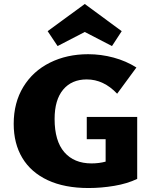

<svg xmlns="http://www.w3.org/2000/svg" viewBox="-20 -939 770 967"><path d="M671 -350V-38Q621 -14 555.5 -3Q490 8 426 8Q305 8 220.5 -31.5Q136 -71 92.5 -143.5Q49 -216 49 -315Q49 -422 97.5 -501.5Q146 -581 231.5 -623.5Q317 -666 424 -666Q489 -666 552 -649Q615 -632 667 -599L570 -467Q502 -539 417 -539Q341 -539 298 -487.5Q255 -436 255 -340Q255 -229 304 -172.5Q353 -116 441 -116Q479 -116 512 -125V-238H417V-350ZM544 -707 407 -778 270 -707 220 -782 407 -919 593 -782Z"/></svg>

Font: Ysabeau Heavy
Style: Regular
Weight: 800
Designer: Christian Thalmann (Catharsis Fonts)
Version: Version 0.003